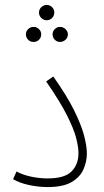

<svg xmlns="http://www.w3.org/2000/svg" viewBox="-20 -753 422 778"><path d="M33 -27 47 -58Q73 -44 107 -37Q141 -30 173 -30Q242 -30 270 -58.5Q298 -87 298 -132Q298 -157 288.5 -194Q279 -231 251 -286.5Q223 -342 167 -423L196 -443Q251 -365 280 -306.5Q309 -248 320.5 -204.5Q332 -161 332 -131Q332 -99 318.5 -67.5Q305 -36 270.5 -15.5Q236 5 173 5Q135 5 96.5 -3.5Q58 -12 33 -27ZM169 -671Q157 -671 147.5 -680Q138 -689 138 -702Q138 -715 147.5 -724Q157 -733 169 -733Q182 -733 191 -724Q200 -715 200 -702Q200 -689 191 -680Q182 -671 169 -671ZM116 -583Q103 -583 94 -592Q85 -601 85 -614Q85 -626 94 -635Q103 -644 116 -644Q129 -644 138 -635Q147 -626 147 -614Q147 -601 138 -592Q129 -583 116 -583ZM223 -583Q211 -583 202 -592Q193 -601 193 -614Q193 -626 202 -635Q211 -644 223 -644Q236 -644 245.5 -635Q255 -626 255 -614Q255 -601 245.5 -592Q236 -583 223 -583Z"/></svg>

Font: Noto Sans Arabic UI SmCn XLt
Style: Regular
Weight: 200
Width: 4
Designer: Monotype Design Team, Nadine Chahine and Nizar Qandah
Foundry: Monotype Imaging Inc.
Version: Version 2.010; ttfautohint (v1.8.4.7-5d5b)